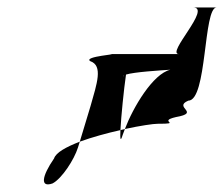

<svg xmlns="http://www.w3.org/2000/svg" viewBox="-20 -714 601 515"><path d="M125 -289C92 -241 87 -210 121 -222C146 -235 179 -286 189 -318L194 -334C158 -320 130 -305 125 -289ZM222 -550C257 -538 240 -490 223 -430L194 -334C227 -346 267 -357 303 -365C305 -402 312 -473 318 -514C341 -521 408 -525 437 -527C390 -516 337 -426 315 -368C357 -377 391 -382 403 -382C472 -382 400 -388 452 -400C520 -412 443 -426 485 -444C536 -444 525 -694 561 -694H498C549 -694 424 -569 460 -569H273C307 -569 202 -563 222 -550ZM311 -509C310 -510 311 -511 312 -512ZM303 -365C302 -341 303 -332 309 -352C311 -357 313 -362 315 -368Z"/></svg>

Font: bitstorm
Style: excnobl
Weight: 400
Version: Version 0.2